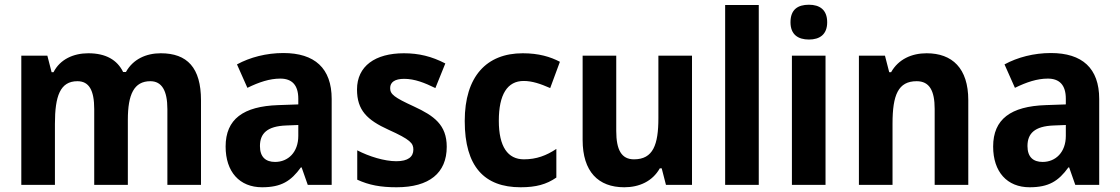

<svg xmlns="http://www.w3.org/2000/svg" viewBox="-20 -781 4731 811"><path d="M659 -556C597 -556 542 -531 512 -477H500C475 -528 427 -556 353 -556C291 -556 234 -531 206 -476H198L180 -546H70V0H212V-258C212 -375 234 -438 307 -438C356 -438 378 -400 378 -320V0H520V-275C520 -382 546 -438 615 -438C663 -438 687 -399 687 -320V0H829V-357C829 -495 771 -556 659 -556Z M1177 -557C1105 -557 1036 -539 981 -509L1025 -410C1074 -434 1119 -449 1164 -449C1213 -449 1240 -422 1240 -364V-340L1155 -337C1008 -332 933 -278 933 -162C933 -55 992 10 1087 10C1168 10 1209 -16 1251 -74H1254L1280 0H1381V-363C1381 -493 1309 -557 1177 -557ZM1189 -251 1240 -253V-207C1240 -138 1197 -97 1142 -97C1103 -97 1078 -117 1078 -164C1078 -217 1108 -248 1189 -251Z M1867 -161C1867 -254 1813 -292 1729 -331C1644 -370 1628 -383 1628 -409C1628 -434 1648 -448 1687 -448C1732 -448 1774 -431 1819 -409L1861 -513C1803 -543 1749 -556 1686 -556C1565 -556 1488 -502 1488 -403C1488 -315 1531 -274 1621 -233C1714 -191 1726 -176 1726 -149C1726 -119 1704 -100 1654 -100C1604 -100 1539 -120 1489 -146V-22C1539 1 1588 10 1655 10C1793 10 1867 -50 1867 -161Z M2179 10C2244 10 2288 -2 2330 -31V-152C2288 -124 2246 -108 2193 -108C2125 -108 2087 -161 2087 -271C2087 -382 2123 -439 2192 -439C2228 -439 2263 -427 2304 -409L2345 -520C2305 -541 2256 -556 2188 -556C2035 -556 1943 -458 1943 -270C1943 -77 2026 10 2179 10Z M2903 -546H2761V-282C2761 -170 2739 -108 2658 -108C2605 -108 2583 -148 2583 -228V-546H2441V-190C2441 -56 2507 10 2617 10C2680 10 2736 -15 2767 -70H2775L2793 0H2903Z M3185 0V-760H3043V0Z M3397 -761C3350 -761 3319 -741 3319 -687C3319 -635 3351 -614 3397 -614C3442 -614 3474 -635 3474 -687C3474 -740 3442 -761 3397 -761ZM3467 -546H3325V0H3467Z M3894 -556C3831 -556 3775 -531 3744 -476H3736L3718 -546H3608V0H3750V-259C3750 -380 3774 -438 3852 -438C3906 -438 3928 -398 3928 -321V0H4070V-358C4070 -493 4002 -556 3894 -556Z M4419 -557C4347 -557 4278 -539 4223 -509L4267 -410C4316 -434 4361 -449 4406 -449C4455 -449 4482 -422 4482 -364V-340L4397 -337C4250 -332 4175 -278 4175 -162C4175 -55 4234 10 4329 10C4410 10 4451 -16 4493 -74H4496L4522 0H4623V-363C4623 -493 4551 -557 4419 -557ZM4431 -251 4482 -253V-207C4482 -138 4439 -97 4384 -97C4345 -97 4320 -117 4320 -164C4320 -217 4350 -248 4431 -251Z"/></svg>

Font: Noto Sans Myanmar SemiCondensed
Style: Bold
Weight: 700
Width: 4
Designer: Monotype Design Team
Foundry: Monotype Imaging Inc.
Version: Version 2.107